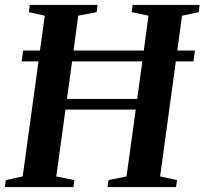

<svg xmlns="http://www.w3.org/2000/svg" viewBox="-27 -763 834 783"><path d="M-7 0 -3.5 -28.5 65.5 -43.5 130 -512.5H61L67.5 -557H136L155.5 -699L91 -713.5L94.5 -743H370.5L367.5 -713.5L292 -699L273 -557H559.5L578.5 -699L510 -713.5L514 -743H787L783.5 -713.5L715.5 -699L696 -557H768L762 -512.5H690L626 -43.5L695 -28.5L691 0H411.5L415.5 -28.5L489 -43.5L526.5 -316H240L202.5 -43.5L276 -28.5L272.5 0ZM246 -359.5H532.5L553.5 -512.5H267Z"/></svg>

Font: Merriweather 96pt SemiBold
Style: Italic
Weight: 600
Italic angle: -7.8°
Version: Version 2.101